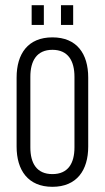

<svg xmlns="http://www.w3.org/2000/svg" viewBox="-20 -710 404 740"><path d="M102 -690V-614H149V-690ZM215 -690V-614H262V-690ZM182 -566C88 -566 44 -503 44 -411V-145C44 -54 88 10 182 10C276 10 320 -54 320 -145V-411C320 -503 276 -566 182 -566ZM267 -142C267 -80 242 -39 182 -39C122 -39 97 -80 97 -142V-414C97 -476 122 -518 182 -518C242 -518 267 -476 267 -414Z"/></svg>

Font: Modon Arabic
Style: Regular
Weight: 400
Designer: Ahmedzaza
Foundry: Ahmedzaza
Version: Version 2.010